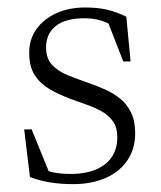

<svg xmlns="http://www.w3.org/2000/svg" viewBox="-20 -470 418 500"><path d="M201.5 -450.5Q233.5 -450.5 258 -445Q282.5 -439.5 309 -426.5L320 -310H301L255 -428L292 -392Q266.5 -409 245.2 -415.8Q224 -422.5 200.5 -422.5Q150.5 -422.5 125.2 -402.2Q100 -382 100 -346.5Q100 -318 115.5 -301.2Q131 -284.5 156.2 -274.2Q181.5 -264 210.5 -254Q232 -246.5 253.5 -237Q275 -227.5 292.8 -213.2Q310.5 -199 321.2 -177.2Q332 -155.5 332 -123Q332 -82.5 311.8 -52.5Q291.5 -22.5 255 -6.5Q218.5 9.5 170 9.5Q137.5 9.5 109.2 4.8Q81 0 58 -9L43 -133H62.5L113.5 -7.5L71 -37.5Q85.5 -30.5 100.5 -25.8Q115.5 -21 131 -19Q146.5 -17 163 -17Q221.5 -17 253.5 -42.2Q285.5 -67.5 285.5 -112.5Q285.5 -137 274.8 -153Q264 -169 246.2 -179.2Q228.5 -189.5 206.8 -197Q185 -204.5 163.5 -212.5Q134.5 -223.5 110.2 -237.2Q86 -251 71 -273.5Q56 -296 56 -333Q56 -367.5 74.8 -394Q93.5 -420.5 126.5 -435.5Q159.5 -450.5 201.5 -450.5Z"/></svg>

Font: Newsreader 16pt 16pt Light
Style: Regular
Weight: 300
Version: Version 1.003